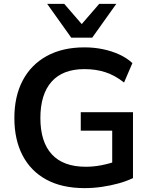

<svg xmlns="http://www.w3.org/2000/svg" viewBox="-20 -959 776 989"><path d="M416 10Q299 10 218.5 -34Q138 -78 96 -159Q54 -240 54 -351Q54 -463 97 -544.5Q140 -626 221 -670.5Q302 -715 415 -715Q465 -715 510.5 -705.5Q556 -696 595 -678Q634 -660 662 -634L619 -534Q572 -571 523 -587Q474 -603 415 -603Q303 -603 245.5 -538Q188 -473 188 -351Q188 -228 247 -164Q306 -100 422 -100Q462 -100 503 -108Q544 -116 583 -130L558 -73V-286H396V-381H665V-42Q633 -26 591.5 -14.5Q550 -3 505 3.5Q460 10 416 10ZM347 -765 223 -939H311L401 -835L491 -939H579L455 -765Z"/></svg>

Font: Nunito Sans 12pt ExtraLight
Style: Regular
Weight: 200
Designer: Vernon Adams
Foundry: Vernon Adams
Version: Version 3.101;gftools[0.9.27]